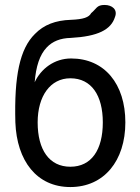

<svg xmlns="http://www.w3.org/2000/svg" viewBox="-20 -744 567 775"><path d="M264 11C400 11 486 -95 486 -250C486 -405 402 -508 267 -508C199 -508 145 -466 120 -412C125 -475 140 -523 169 -553C192 -577 223 -590 266 -591C375 -597 428 -624 444 -675C456 -705 433 -724 402 -724C370 -724 370 -709 348 -691C339 -674 317 -666 266 -664C204 -662 157 -644 121 -607C60 -547 37 -438 42 -250C48 -95 128 11 264 11ZM132 -250C132 -356 183 -428 264 -428C349 -428 395 -359 395 -250C395 -139 349 -71 264 -71C179 -71 132 -139 132 -250Z"/></svg>

Font: 寒蝉半圆体
Style: Regular
Weight: 400
Designer: Yoshimichi Ohira & Warren
Foundry: ChillType
Version: Version 1.800;Glyphs 3.1.1 (3135)